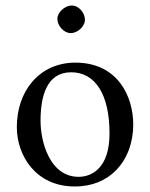

<svg xmlns="http://www.w3.org/2000/svg" viewBox="-20 -666 544 696"><path d="M188 -598C188 -572 212 -546 236 -546C264 -546 288 -572.9 288 -594C288 -618 267 -646 240 -646C216 -646 188 -622 188 -598ZM41 -205C41 -103 109 10 251 10C315.4 10 363.8 -12.7 397.9 -46C442.7 -89.8 463 -152.7 463 -214C463 -318 406 -439 253 -439C187.2 -439 132.9 -412 96.3 -369C60 -326.4 41 -268.2 41 -205ZM238 -404C324 -404 377 -326 377 -182C377 -56 312 -25 265 -25C161 -25 127 -151 127 -228C127 -315 148 -404 238 -404Z"/></svg>

Font: Libertinus Math
Style: Regular
Weight: 400
Designer: Philipp H. Poll
Foundry: Khaled Hosny
Version: Version 6.2